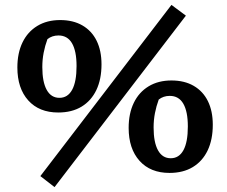

<svg xmlns="http://www.w3.org/2000/svg" viewBox="-20 -700 929 785"><path d="M218 -240Q140 -240 95.5 -289.5Q51 -339 51 -424Q51 -483 72 -526.5Q93 -570 132.5 -594Q172 -618 226 -618Q279 -618 317 -596Q355 -574 375 -533.5Q395 -493 395 -437Q395 -376 374 -332Q353 -288 313.5 -264Q274 -240 218 -240ZM223 -300Q257 -300 275 -333Q293 -366 293 -430Q293 -491 274.5 -523Q256 -555 219 -555Q193 -555 174 -540Q164 -513 158.5 -484.5Q153 -456 153 -426Q153 -365 171 -332.5Q189 -300 223 -300ZM203 65 145 20 681 -680 740 -636ZM673 7Q595 7 550.5 -42.5Q506 -92 506 -177Q506 -236 527 -279.5Q548 -323 587.5 -347Q627 -371 681 -371Q734 -371 772 -349Q810 -327 830 -286.5Q850 -246 850 -190Q850 -129 829 -85Q808 -41 768.5 -17Q729 7 673 7ZM678 -53Q712 -53 730 -86Q748 -119 748 -183Q748 -244 729.5 -276Q711 -308 674 -308Q648 -308 629 -293Q619 -266 613.5 -237.5Q608 -209 608 -179Q608 -118 626 -85.5Q644 -53 678 -53Z"/></svg>

Font: Piazzolla Thin ExtraBold
Style: Regular
Weight: 800
Version: Version 2.005